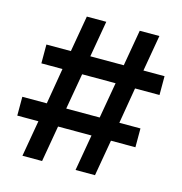

<svg xmlns="http://www.w3.org/2000/svg" viewBox="-104 -792 840 887"><g transform="rotate(15 316.0 -349.0)"><path d="M366 -173 336 0H429L459 -173H576V-263H475L504 -435H621V-525H520L550 -698H456L426 -525H266L296 -698H203L173 -525H56V-435H157L128 -263H11V-173H112L82 0H176L206 -173ZM381 -263H221L251 -435H411Z"/></g></svg>

Font: Braiins Sans
Style: Bold
Weight: 700
Designer: Mike Abbink, Paul van der Laan, Pieter van Rosmalen, Jiri Chlebus, Lubos Buracinsky
Foundry: Bold Monday, Sudetype
Version: Version 1.000;hotconv 1.0.109;makeotfexe 2.5.65596